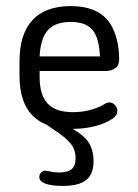

<svg xmlns="http://www.w3.org/2000/svg" viewBox="-20 -413 452 630"><path d="M110 -180H325Q345 -180 358 -189Q371 -198 371 -218Q371 -259 361 -292Q351 -325 334 -346Q295 -393 212 -393Q129 -393 86.5 -347Q44 -301 44 -212V-165Q44 -77 87 -33.5Q130 10 215 10Q256 10 291.5 1Q327 -8 350 -24Q358 -30 361.5 -36Q365 -42 365 -49Q365 -60 357 -68.5Q349 -77 338 -77Q333 -77 325 -73Q303 -59 276 -52Q249 -45 219 -45Q163 -45 136.5 -73Q110 -101 110 -161ZM308 -228H110Q113 -287 137 -314Q161 -341 212 -341Q261 -341 283 -315.5Q305 -290 308 -228ZM127 -8Q153 10 176 26Q199 42 213.5 60.5Q228 79 228 107Q228 131 215 142Q202 153 173 153Q166 153 157.5 152Q149 151 141 149Q135 148 133 147.5Q131 147 129 147Q121 147 115 153Q109 159 109 168Q109 182 128.5 189.5Q148 197 186 197Q239 197 263 177.5Q287 158 287 116Q287 73 264.5 46Q242 19 184 -8Z"/></svg>

Font: Beiruti
Style: Regular
Weight: 400
Designer: Arlette Boutros
Foundry: Boutros
Version: Version 1.41